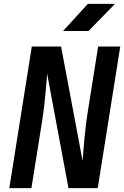

<svg xmlns="http://www.w3.org/2000/svg" viewBox="-20 -970 640 990"><path d="M305 -810H436L573 -950H433ZM28 0H142L199 -357C210 -428 219 -532 223 -590L333 0H484L600 -730H486L431 -384C420 -314 410 -203 406 -140L295 -730H144Z"/></svg>

Font: JetBrains Mono
Style: Bold Italic
Weight: 558
Italic angle: -9°
Monospace: yes
Designer: Philipp Nurullin, Konstantin Bulenkov
Foundry: JetBrains
Version: Version 2.305